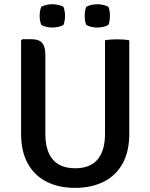

<svg xmlns="http://www.w3.org/2000/svg" viewBox="-20 -873 710 906"><path d="M590 -241.5Q590 -158.5 558.8 -101.8Q527.5 -45 470 -15.8Q412.5 13.5 334 13.5Q256.5 13.5 199.2 -15.8Q142 -45 110.8 -101.8Q79.5 -158.5 79.5 -241.5V-681.5L86 -688H129Q164 -688 179 -670.2Q194 -652.5 194 -614.5V-241.5Q194 -161.5 229.2 -120.2Q264.5 -79 335 -79Q405 -79 440.2 -120.2Q475.5 -161.5 475.5 -241.5V-683Q489 -685.5 503.8 -686.5Q518.5 -687.5 531 -687.5Q544 -687.5 560.2 -686.5Q576.5 -685.5 590 -683ZM439.5 -743Q425.5 -743 411.2 -746.2Q397 -749.5 387 -755.5Q382.5 -766 381 -777.5Q379.5 -789 379.5 -798Q379.5 -807.5 381 -818.8Q382.5 -830 387 -841Q397 -846.5 411.2 -849.8Q425.5 -853 439.5 -853Q452.5 -853 467 -849.8Q481.5 -846.5 491.5 -841Q496 -830 497.5 -818.8Q499 -807.5 499 -798Q499 -789 497.5 -777.5Q496 -766 491.5 -755.5Q481.5 -749.5 467 -746.2Q452.5 -743 439.5 -743ZM227 -743Q213.5 -743 199 -746.2Q184.5 -749.5 174.5 -755.5Q170.5 -766 168.8 -777.5Q167 -789 167 -798Q167 -807.5 168.8 -818.8Q170.5 -830 174.5 -841Q184.5 -846.5 199 -849.8Q213.5 -853 227 -853Q240 -853 254.8 -849.8Q269.5 -846.5 279.5 -841Q283.5 -830 285.2 -818.8Q287 -807.5 287 -798Q287 -789 285.2 -777.5Q283.5 -766 279.5 -755.5Q269.5 -749.5 254.8 -746.2Q240 -743 227 -743Z"/></svg>

Font: Signika Negative Light Medium
Style: Regular
Weight: 500
Version: Version 2.001